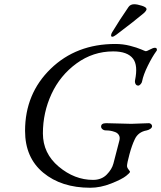

<svg xmlns="http://www.w3.org/2000/svg" viewBox="-20 -870 759 904"><path d="M503 -703Q503 -710 508 -718Q543 -776 585 -837Q594 -850 612 -850Q626 -850 648 -843Q670 -836 670 -827Q670 -820 657 -808Q612 -770 527 -706Q515 -697 509 -697Q503 -697 503 -703ZM716 -629Q697 -603 676 -560.5Q655 -518 649 -487Q648 -480 642 -473.5Q636 -467 631 -467Q622 -467 618 -475Q614 -483 616 -493Q630 -562 607 -593Q581 -628 513 -628Q418 -628 340.5 -571.5Q263 -515 222.5 -427.5Q182 -340 182 -242Q182 -148 256.5 -85.5Q331 -23 418 -23Q458 -23 482.5 -48Q507 -73 514 -100L542 -208Q546 -223 540 -233.5Q534 -244 521.5 -248.5Q509 -253 499 -254.5Q489 -256 479 -256Q469 -256 462.5 -261.5Q456 -267 456 -274Q456 -290 480 -290Q503 -290 539 -288.5Q575 -287 598 -287Q614 -287 640 -288.5Q666 -290 682 -290Q686 -290 691 -286Q696 -282 696 -276Q696 -269 688 -263.5Q680 -258 671 -256Q630 -249 614 -213Q601 -186 589.5 -143.5Q578 -101 578 -88Q578 -83 582 -76.5Q586 -70 589.5 -66Q593 -62 592 -60Q589 -54 574 -42Q554 -26 503.5 -6Q453 14 405 14Q269 14 183.5 -57Q98 -128 98 -254Q98 -429 218.5 -546Q339 -663 523 -663Q559 -663 592 -654.5Q625 -646 644.5 -637.5Q664 -629 666 -629Q672 -629 686.5 -637Q701 -645 709 -645Q717 -645 718.5 -639Q720 -633 716 -629Z"/></svg>

Font: EB Garamond 12
Style: Italic
Weight: 400
Italic angle: -17°
Version: Version 0.016; ttfautohint (v1.8.4)